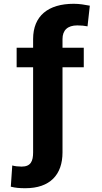

<svg xmlns="http://www.w3.org/2000/svg" viewBox="-20 -780 538 1013"><path d="M387.9 -646C409.5 -646 424.9 -644.1 441.8 -641L453.9 -750C426.2 -755 400.9 -760 369.2 -760C234.4 -760 154.7 -696.4 154.7 -574V-528H67.8V-425H154.7V24C154.7 69.8 142.7 99 94.2 99C77.1 99 57.7 96.9 44.7 93L37 205C62.1 211.3 83.4 213 114 213C243.2 213 309.8 142.5 309.8 24V-425H422V-528H309.8V-574C309.8 -620.6 336.6 -646 387.9 -646Z"/></svg>

Font: Asimov
Style: Wid
Weight: 500
Designer: Google
Version: Version 2.000980; 2014